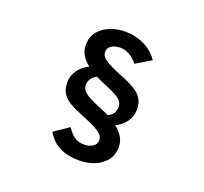

<svg xmlns="http://www.w3.org/2000/svg" viewBox="-127 -875 1104 1039"><g transform="rotate(20 425.5 -355.5)"><path d="M428 15Q361 15 314.5 -8Q268 -31 239 -82L323 -139Q345 -106 367.5 -90.5Q390 -75 424 -75Q451 -75 472 -88Q493 -101 493 -126Q493 -152 461 -172.5Q429 -193 363 -219Q313 -239 282 -257.5Q251 -276 237 -301Q223 -326 223 -363Q223 -398 245 -430.5Q267 -463 306 -481Q280 -501 264 -527Q248 -553 248 -585Q248 -633 274 -664Q300 -695 340.5 -710.5Q381 -726 424 -726Q485 -726 536 -701Q587 -676 617 -631L530 -579Q508 -606 483 -620.5Q458 -635 428 -635Q399 -635 379 -622Q359 -609 359 -585Q359 -559 392 -538.5Q425 -518 489 -493Q539 -473 569.5 -454Q600 -435 614 -410.5Q628 -386 628 -349Q628 -312 605.5 -280Q583 -248 546 -231Q574 -210 589.5 -184Q605 -158 605 -126Q605 -79 579 -47.5Q553 -16 512.5 -0.5Q472 15 428 15ZM489 -268Q512 -279 521 -295Q530 -311 530 -329Q530 -348 519 -362Q508 -376 481.5 -390.5Q455 -405 407 -424Q396 -429 385.5 -434Q375 -439 364 -444Q340 -432 331 -415.5Q322 -399 322 -382Q322 -355 348 -336Q374 -317 445 -288Q456 -284 467.5 -278.5Q479 -273 489 -268Z"/></g></svg>

Font: Zen Kaku Gothic New
Style: Bold
Weight: 700
Designer: Yoshimichi Ohira
Foundry: Positype
Version: Version 1.002